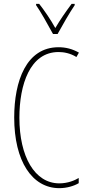

<svg xmlns="http://www.w3.org/2000/svg" viewBox="-20 -970 455 1000"><path d="M256 -793H280C306 -840 340 -900 369 -943V-950H353C319 -904 294 -868 268 -824C244 -868 210 -917 184 -950H168V-943C190 -912 229 -843 256 -793ZM285 -699C312 -699 346 -693 378 -673L391 -696C357 -715 323 -724 285 -724C117 -724 54 -548 54 -358C54 -131 147 10 289 10C327 10 365 -1 390 -16V-43C370 -31 334 -15 289 -15C161 -15 81 -154 81 -357C81 -529 136 -699 285 -699Z"/></svg>

Font: Noto Sans Myanmar UI ExtraCondensed Thin
Style: Regular
Weight: 100
Width: 2
Designer: Monotype Design Team
Foundry: Monotype Imaging Inc.
Version: Version 2.103